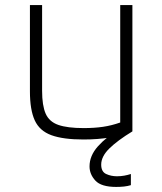

<svg xmlns="http://www.w3.org/2000/svg" viewBox="-20 -540 640 757"><path d="M309 10Q229 10 182.5 -7Q136 -24 117 -65.5Q98 -107 98 -180V-520H146V-182Q146 -124 160 -92Q174 -60 210 -47.5Q246 -35 310 -35Q352 -35 386 -40Q420 -45 454 -57V-520H502V-22Q423 10 309 10ZM438 197Q379 197 356 172Q333 147 333 116Q333 74 366 37Q399 0 458 -37L502 -22Q443 14 411 45.5Q379 77 379 109Q379 137 398.5 146Q418 155 441 155Q456 155 470 152.5Q484 150 496 146V190Q483 194 468.5 195.5Q454 197 438 197Z"/></svg>

Font: M PLUS Code Latin 60 Light
Style: Regular
Weight: 300
Width: 7
Monospace: yes
Designer: Coji Morishita
Foundry: UNDERFOREST DESIGN
Version: Version 1.005; ttfautohint (v1.8.3)